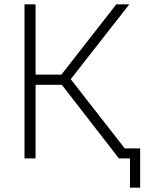

<svg xmlns="http://www.w3.org/2000/svg" viewBox="-20 -730 670 885"><path d="M93 0V-710H144V-386H263L516 -710H576L306 -365L555 -46H626V135H579V0H528L265 -339H144V0Z"/></svg>

Font: Raleway Light
Style: Regular
Weight: 300
Designer: Matt McInerney, Pablo Impallari, Rodrigo Fuenzalida
Foundry: Matt McInerney, Pablo Impallari, Rodrigo Fuenzalida
Version: Version 4.026